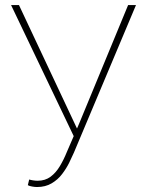

<svg xmlns="http://www.w3.org/2000/svg" viewBox="-20 -731 590 761"><path d="M293.9 -241.7 487.8 -710.9H519L272.9 -126Q265.6 -109.4 254.4 -86.4Q243.2 -63.5 226.3 -41.3Q209.5 -19 184.8 -4.4Q160.2 10.3 126.5 10.3Q118.7 10.3 107.2 8.3Q95.7 6.3 90.3 2.9L95.7 -19.5Q101.6 -17.6 111.3 -16.1Q121.1 -14.6 128.9 -14.6Q159.2 -14.6 180.4 -30.5Q201.7 -46.4 217.3 -72.5Q232.9 -98.6 245.1 -128.9ZM55.2 -710.9 288.6 -214.4 300.8 -195.8 277.3 -180.7 23.9 -710.9Z"/></svg>

Font: Roboto Condensed Thin
Style: Regular
Weight: 250
Width: 3
Designer: Christian Robertson
Foundry: Google
Version: Version 3.009; 2024